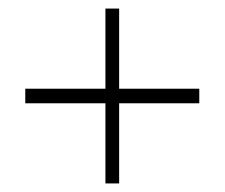

<svg xmlns="http://www.w3.org/2000/svg" viewBox="-20 -545 524 448"><path d="M445 -338V-304H258V-117H226V-304H39V-338H226V-525H258V-338Z"/></svg>

Font: Montserrat arm2 ExtraLight
Style: Regular
Weight: 275
Designer: Julieta Ulanovsky
Foundry: Julieta Ulanovsky
Version: Version 6.000